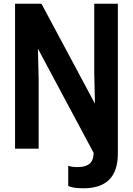

<svg xmlns="http://www.w3.org/2000/svg" viewBox="-20 -800 715 1033"><path d="M429 213Q370 213 347 200V92Q368 99 398 99Q437 99 459.5 83Q482 67 484 23L184 -538L188 -373V0H61V-780H203L491 -242L487 -407V-780H614V27Q614 213 429 213Z"/></svg>

Font: Tanohe Sans SemiBold
Style: Regular
Weight: 600
Designer: Village Type and Design LLC & Cristiano Sobral
Foundry: Cooper Hewitt Smithsonian Design Museum
Version: Version 1.00;September 29, 2021;FontCreator 13.0.0.2655 64-b